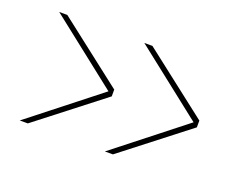

<svg xmlns="http://www.w3.org/2000/svg" viewBox="-71 -555 802 637"><g transform="rotate(20 330.0 -236.5)"><path d="M343 -45.5 586.5 -237 343 -428.5H371.5L602.5 -249V-225L371.5 -45.5ZM42.5 -45.5 286 -237 42.5 -428.5H71L302 -249V-225L71 -45.5Z"/></g></svg>

Font: Anek Latin Expanded Thin
Style: Regular
Weight: 250
Width: 7
Designer: Yesha Goshar
Foundry: Ek Type
Version: Version 1.003